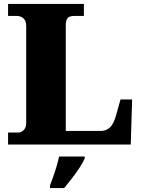

<svg xmlns="http://www.w3.org/2000/svg" viewBox="-20 -734 717 975"><path d="M21 0V-61H74Q88 -61 100.5 -73.5Q113 -86 113 -109V-602Q113 -628 99.5 -640.5Q86 -653 66 -653H21V-714H406V-653H357Q330 -653 322 -640.5Q314 -628 314 -604V-69H492Q519 -69 538.5 -87Q558 -105 571 -154L592 -229H651L644 0ZM234 208Q241 189 250.5 162.5Q260 136 268 108.5Q276 81 280 61H410V71Q401 92 383.5 118.5Q366 145 345 172Q324 199 306 221H234Z"/></svg>

Font: Noto Serif Black
Style: Regular
Weight: 900
Designer: Monotype Design Team
Foundry: Monotype Imaging Inc.
Version: Version 2.014; ttfautohint (v1.8.4.7-5d5b)